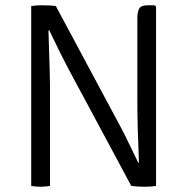

<svg xmlns="http://www.w3.org/2000/svg" viewBox="-20 -706 711 729"><path d="M134 3Q118.5 3 98.5 0V-683Q118.5 -686 137 -686Q173 -686 192 -683L171 -591L164 -590.5Q170 -407.5 170 -375V0Q150 3 134 3ZM235 -453.5Q210.5 -500 167 -591L130 -637L192 -683L435 -229.5Q454.5 -193 471.5 -157.2Q488.5 -121.5 504.5 -89L541.5 -51.5L478.5 0ZM507.5 -89Q501.5 -235 501.5 -317V-636.5Q501.5 -661.5 508.8 -673.8Q516 -686 541 -686H566.5L572.5 -681V0Q554.5 3 533 3Q498.5 3 478.5 0L500.5 -89Z"/></svg>

Font: Signika-CLs Light
Style: CLs-Regular
Weight: 300
Version: Version 2.003;gftools[0.9.32]